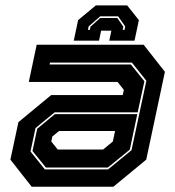

<svg xmlns="http://www.w3.org/2000/svg" viewBox="-20 -710 666 730"><path d="M100.5 0 19.5 -103 50 -245.5 174.5 -348.5H446.5L451 -368L427 -398.5H89.5L119.5 -540H526L607 -437L536 -103L411 0ZM154.5 -73 103.5 -136 121.5 -220.5 188.5 -276H502L473.5 -141L390 -73ZM150.5 -66H391L480 -139L536.5 -403L481.5 -472H170L168.5 -465H477.5L529 -401L503.5 -283H188L115 -223L96 -134ZM199.5 -141.5H372L409 -172L417.5 -212H204.5L179 -191L175 -172ZM463.5 -689.5 508 -633.5 491.5 -555.5H395.5L403.5 -593.5H364.5L356.5 -555.5H260.5L277 -633.5L344.5 -689.5ZM429 -648H361L317 -609.5L314.5 -596.5H321.5L324 -608.5L361 -641.5H426L449 -608.5L446.5 -596.5H453.5L456 -609.5Z"/></svg>

Font: Tourney ExtraBold
Style: Italic
Weight: 800
Italic angle: -12°
Version: Version 1.015